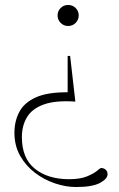

<svg xmlns="http://www.w3.org/2000/svg" viewBox="-20 -539 478 772"><path d="M254 -434.5Q236 -434.5 223.8 -447Q211.5 -459.5 211.5 -477Q211.5 -494.5 223.8 -506.8Q236 -519 254 -519Q272 -519 284.2 -506.8Q296.5 -494.5 296.5 -477Q296.5 -459.5 284.2 -447Q272 -434.5 254 -434.5ZM285.5 213Q245 213 201.5 198.5Q158 184 121 156Q84 128 61 87.5Q38 47 38 -5Q38 -52 57.8 -89.2Q77.5 -126.5 124.2 -147.5Q171 -168.5 252 -168V-314H262L283 -130.5Q204 -136 156.8 -119.2Q109.5 -102.5 88.8 -68.2Q68 -34 68 12.5Q68 97.5 120.2 139.5Q172.5 181.5 257.5 181.5Q302.5 181.5 329.8 170.2Q357 159 370.2 147.8Q383.5 136.5 386 136.5Q397 136.5 404.8 143.2Q412.5 150 412.5 161.5Q412.5 180 382 196.5Q351.5 213 285.5 213Z"/></svg>

Font: Newsreader 72pt ExtraLight
Style: Regular
Weight: 275
Designer: Hugues Gentile
Foundry: Production Type
Version: Version 1.003; ttfautohint (v1.8.3)